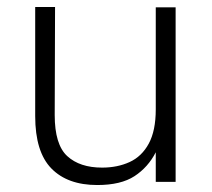

<svg xmlns="http://www.w3.org/2000/svg" viewBox="-20 -521 607 551"><path d="M427 -500H484V1H427V-84Q405 -41 366 -15.5Q327 10 259 10Q174 10 127.5 -37.5Q81 -85 81 -188V-501H138L137 -191Q137 -106 173 -73Q209 -40 273 -40Q317 -40 352 -56Q387 -72 407 -109Q427 -146 427 -207Z"/></svg>

Font: 42dot Sans Light
Style: Regular
Weight: 300
Designer: 42dot
Version: Version 1.000